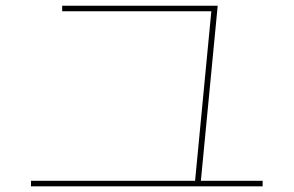

<svg xmlns="http://www.w3.org/2000/svg" viewBox="-20 -700 1040 680"><path d="M670.9 -59.6 728.5 -660.2H200.2V-679.7H751L691.4 -59.6H910.2V-40H89.8V-59.6Z"/></svg>

Font: Mgen+ 1m thin
Style: Regular
Weight: 100
Designer: [Source Han Sans]
Ryoko NISHIZUKA  (kana & ideographs); Paul D. Hunt (Latin, Greek & Cyrillic); Wenlong ZHANG  (bopomofo
Version: Version 1.059.20150602